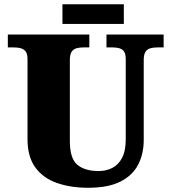

<svg xmlns="http://www.w3.org/2000/svg" viewBox="-20 -877 809 907"><path d="M396 10Q313 10 248 -13Q183 -36 146.5 -86.5Q110 -137 110 -219V-597Q110 -622 101.5 -633.5Q93 -645 78.5 -649Q64 -653 46 -653H17V-714H402V-653H373Q356 -653 341.5 -649Q327 -645 318.5 -632.5Q310 -620 310 -593V-210Q310 -128 345.5 -98.5Q381 -69 446 -69Q481 -69 510 -83.5Q539 -98 556.5 -131Q574 -164 574 -219V-597Q574 -622 566 -633.5Q558 -645 544 -649Q530 -653 512 -653H483V-714H753V-653H723Q705 -653 690.5 -649Q676 -645 667.5 -632.5Q659 -620 659 -593V-217Q659 -150 632.5 -99Q606 -48 548.5 -19Q491 10 396 10ZM275 -764V-857H565V-764Z"/></svg>

Font: Noto Rashi Hebrew Black
Style: Regular
Weight: 900
Version: Version 1.006